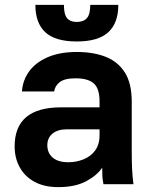

<svg xmlns="http://www.w3.org/2000/svg" viewBox="-20 -755 615 787"><path d="M219 12Q162 12 122 -9.5Q82 -31 61 -69Q40 -107 40 -155Q40 -235 87.5 -275Q135 -315 230 -315H388V-340Q388 -392 364.5 -413Q341 -434 290 -434Q245 -434 225 -418.5Q205 -403 202 -380H70Q73 -426 99.5 -462.5Q126 -499 175.5 -520.5Q225 -542 295 -542Q363 -542 413.5 -522Q464 -502 492 -457.5Q520 -413 520 -338V-135Q520 -93 521.5 -61.5Q523 -30 527 0H404Q400 -22 399.5 -33.5Q399 -45 399 -68Q378 -36 333 -12Q288 12 219 12ZM260 -90Q292 -90 321.5 -101.5Q351 -113 369.5 -137.5Q388 -162 388 -200V-225H255Q217 -225 195.5 -207.5Q174 -190 174 -160Q174 -128 196 -109Q218 -90 260 -90ZM295 -585Q206 -585 165.5 -623Q125 -661 125 -735H242Q242 -696 255 -680.5Q268 -665 294 -665Q322 -665 336 -680.5Q350 -696 350 -735H465Q465 -661 424 -623Q383 -585 295 -585Z"/></svg>

Font: Golos Text SemiBold
Style: Regular
Weight: 600
Designer: A.Korolkova, Vitaly Kuzmin
Foundry: ParaType Ltd
Version: Version 2.004